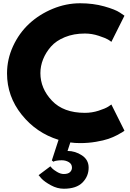

<svg xmlns="http://www.w3.org/2000/svg" viewBox="-20 -860 793 1174"><path d="M499 -170Q542 -170 582.5 -183Q623 -196 642 -208L661 -221L741 -61Q737 -58 730 -53Q723 -48 697.5 -34.5Q672 -21 643 -11Q614 -1 567 7Q520 15 470 15Q437 15 410 11L393 63Q440 63 481 90Q522 117 522 165Q522 218 484.5 256Q447 294 370 294Q330 294 291.5 273Q253 252 234 232L216 211L288 157Q292 162 299.5 170Q307 178 328.5 191Q350 204 370 204Q396 204 408 192.5Q420 181 420 165Q420 143 401 131.5Q382 120 358 120Q342 120 329 122Q316 124 312 126L307 129L297 121L338 -5Q202 -47 112.5 -159Q23 -271 23 -411Q23 -498 60 -578Q97 -658 158.5 -715Q220 -772 302 -806Q384 -840 470 -840Q550 -840 617.5 -821Q685 -802 713 -783L741 -764L661 -604Q654 -610 640 -618.5Q626 -627 584 -641Q542 -655 499 -655Q431 -655 377 -633Q323 -611 291.5 -575Q260 -539 243.5 -497.5Q227 -456 227 -413Q227 -319 297.5 -244.5Q368 -170 499 -170Z"/></svg>

Font: Hussar
Style: BoldWeb
Weight: 700
Foundry: Cannot Into Space Fonts
Version: Version 2.00